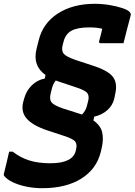

<svg xmlns="http://www.w3.org/2000/svg" viewBox="-72 -739 708 1009"><path d="M192 119Q310 119 326 54L328 45Q334 21 324 6Q314 -9 264 -25L176 -54Q99 -80 68 -116Q37 -152 50 -203L55 -221Q66 -262 95 -290.5Q124 -319 163 -326L167 -345Q98 -394 120 -482L131 -526Q153 -617 232 -668Q311 -719 426 -719Q465 -719 504 -712.5Q543 -706 572.5 -696Q602 -686 611 -674Q614 -670 615 -666.5Q616 -663 614 -655Q604 -619 595 -583Q586 -547 577 -512H457Q446 -512 449 -523Q453 -539 457.5 -555Q462 -571 465 -588Q436 -595 398 -595Q335 -595 303.5 -577.5Q272 -560 262 -520L257 -501Q250 -472 263 -456.5Q276 -441 325 -424L413 -395Q495 -369 521 -335.5Q547 -302 533 -243L529 -223Q521 -186 492.5 -160.5Q464 -135 423 -126L419 -106Q457 -79 465 -43.5Q473 -8 463 36L458 58Q436 149 355.5 199.5Q275 250 150 250Q106 250 65.5 241.5Q25 233 -6 218Q-37 203 -51 184Q-53 180 -52 176Q-44 144 -37.5 116.5Q-31 89 -24 58H-5Q34 89 81.5 104Q129 119 192 119ZM347 -141Q353 -139 359 -137Q378 -157 384 -180L391 -207Q398 -232 388 -248Q378 -264 328 -280L241 -309Q231 -312 221 -316Q206 -298 200 -271L194 -247Q187 -217 198.5 -201.5Q210 -186 259 -169Z"/></svg>

Font: Recursive Mn Lnr St
Style: Bold Italic
Weight: 700
Italic angle: -15°
Monospace: yes
Version: Version 1.079;hotconv 1.0.112;makeotfexe 2.5.65598; ttfautoh